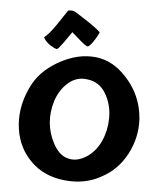

<svg xmlns="http://www.w3.org/2000/svg" viewBox="-54 -793 682 852"><g transform="rotate(-5 287.5 -367.5)"><path d="M556 -286Q557 -272 555 -244Q546 -160 493 -92Q441 -25 363 -1Q286 26 197 0Q109 -26 63 -92Q16 -158 18 -242Q20 -334 77 -417Q104 -456 137 -480Q170 -504 213 -520Q309 -555 390 -530Q461 -508 507 -436Q553 -366 556 -286ZM421 -256Q432 -315 412 -368.5Q392 -422 338 -437Q294 -451 252.5 -426.5Q211 -402 185 -354Q137 -260 169 -163Q186 -114 217 -98Q258 -74 313 -99Q355 -119 383 -161Q411 -203 421 -256ZM198 -594Q188 -602 184 -607Q169 -623 165 -639V-640H166Q189 -652 227 -691Q232 -696 249.5 -714.5Q267 -733 274 -740L282 -748Q284 -749 296 -747Q306 -746 319 -734L348 -707Q392 -667 412 -641Q413 -640 412 -639Q402 -622 379 -599Q358 -578 351 -583Q341 -590 328 -606L304 -636L294 -648L292 -651L289 -648L266 -625Q253 -611 238 -598L226 -587Q218 -582 217 -582L207 -587Q201 -591 198 -594Z"/></g></svg>

Font: Tovari Sans
Style: Bold
Weight: 700
Designer: Verneri Kontto, Denis Ignatov
Foundry: Verneri Kontto
Version: Version 1.10 May 7, 2019